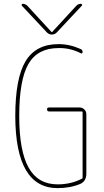

<svg xmlns="http://www.w3.org/2000/svg" viewBox="-20 -970 540 1000"><path d="M224.6 -800.8 93.8 -940.4Q91.8 -943.4 93.3 -946.8Q94.7 -950.2 98.6 -950.2Q111.3 -950.2 122.1 -940.4L248 -803.7H250H252L377.9 -940.4Q387.7 -950.2 401.4 -950.2Q405.3 -950.2 407.2 -946.8Q409.2 -943.4 406.2 -940.4L275.4 -800.8Q264.6 -790 250 -790Q235.4 -790 224.6 -800.8ZM280.3 9.8Q60.5 9.8 59.6 -365.2Q59.6 -562.5 113.3 -651.4Q167 -740.2 285.2 -740.2Q343.8 -740.2 401.4 -713.9Q410.2 -710 410.2 -698.2Q410.2 -694.3 407.2 -692.4Q404.3 -690.4 401.4 -692.4Q346.7 -720.7 285.2 -719.7Q175.8 -719.7 127.9 -636.7Q80.1 -553.7 80.1 -365.2Q80.1 -184.6 128.9 -97.2Q177.7 -9.8 280.3 -9.8Q349.6 -9.8 406.2 -39.1Q410.2 -40 410.2 -45.9V-384.8Q410.2 -389.6 405.3 -389.6H235.4Q225.6 -389.6 225.1 -399.9Q224.6 -410.2 235.4 -410.2H394.5Q409.2 -410.2 419.4 -399.9Q429.7 -389.6 429.7 -375V-65.4Q429.7 -27.3 399.4 -12.7Q346.7 9.8 280.3 9.8Z"/></svg>

Font: Rounded-L Mgen+ 2m thin
Style: Regular
Weight: 100
Designer: [Source Han Sans]
Ryoko NISHIZUKA  (kana & ideographs); Paul D. Hunt (Latin, Greek & Cyrillic); Wenlong ZHANG  (bopomofo
Version: Version 1.059.20150602